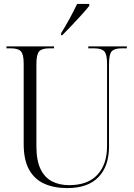

<svg xmlns="http://www.w3.org/2000/svg" viewBox="-20 -951 684 981"><path d="M324 10Q256 10 206 -12.5Q156 -35 128.5 -84.5Q101 -134 101 -215V-626Q101 -673 87 -688.5Q73 -704 36 -704H13V-714H256V-704H231Q194 -704 180 -688.5Q166 -673 166 -624V-205Q166 -131 187 -87.5Q208 -44 245.5 -24.5Q283 -5 333 -5Q429 -5 478 -58.5Q527 -112 527 -204V-626Q527 -673 513 -688.5Q499 -704 462 -704H431V-714H628V-704H601Q564 -704 550.5 -688.5Q537 -673 537 -624V-202Q537 -102 483 -46Q429 10 324 10ZM292 -781Q314 -816 336 -856.5Q358 -897 374 -931H436V-921Q423 -904 398.5 -877Q374 -850 347 -821.5Q320 -793 298 -771H292Z"/></svg>

Font: Noto Serif Display SemiCondensed Light
Style: Regular
Weight: 300
Width: 4
Designer: Monotype Design Team
Foundry: Monotype Imaging Inc.
Version: Version 2.009